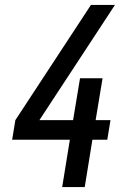

<svg xmlns="http://www.w3.org/2000/svg" viewBox="-20 -755 540 775"><path d="M231 0 262 -191H29L42 -270L347 -735H444L139 -270H275L303 -439H394L366 -270H426L413 -191H353L322 0Z"/></svg>

Font: Iosevka Term Curly Medium
Style: Italic
Weight: 500
Italic angle: -9°
Designer: Belleve Invis
Foundry: Belleve Invis
Version: Version 32.3.0